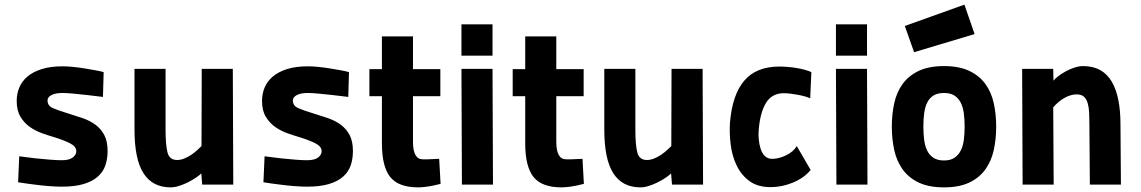

<svg xmlns="http://www.w3.org/2000/svg" viewBox="-20 -796 4919 828"><path d="M424 -378Q390 -382 357 -386Q329 -389 299 -392Q269 -395 249 -395Q219 -395 202 -386Q185 -377 185 -363Q185 -340 207.5 -330Q230 -320 273 -307Q306 -297 336.5 -286.5Q367 -276 391 -258.5Q415 -241 429.5 -214Q444 -187 444 -145Q444 -111 434.5 -83Q425 -55 402 -34.5Q379 -14 341 -2.5Q303 9 246 9Q223 9 190.5 6.5Q158 4 129 0Q95 -4 58 -10L63 -122Q101 -117 135 -113Q164 -110 195 -107.5Q226 -105 246 -105Q278 -105 293.5 -116.5Q309 -128 309 -144Q309 -164 283 -177.5Q257 -191 215 -204Q191 -211 162.5 -221Q134 -231 109.5 -248Q85 -265 68.5 -292Q52 -319 52 -361Q52 -391 63 -418Q74 -445 98 -465.5Q122 -486 159.5 -498Q197 -510 250 -510Q270 -510 295 -507.5Q320 -505 344.5 -501Q369 -497 391 -493Q413 -489 427 -485Z M984 -499 986 0H852L848 -48Q840 -40 824.5 -29.5Q809 -19 791 -10Q773 -1 753 5.5Q733 12 716 12Q638 12 599 -48.5Q560 -109 560 -238V-499H694V-238Q694 -170 702.5 -138Q711 -106 744 -106Q759 -106 775 -112.5Q791 -119 805 -128.5Q819 -138 830.5 -148.5Q842 -159 849 -166L850 -499Z M1482 -378Q1448 -382 1415 -386Q1387 -389 1357 -392Q1327 -395 1307 -395Q1277 -395 1260 -386Q1243 -377 1243 -363Q1243 -340 1265.5 -330Q1288 -320 1331 -307Q1364 -297 1394.5 -286.5Q1425 -276 1449 -258.5Q1473 -241 1487.5 -214Q1502 -187 1502 -145Q1502 -111 1492.5 -83Q1483 -55 1460 -34.5Q1437 -14 1399 -2.5Q1361 9 1304 9Q1281 9 1248.5 6.5Q1216 4 1187 0Q1153 -4 1116 -10L1121 -122Q1159 -117 1193 -113Q1222 -110 1253 -107.5Q1284 -105 1304 -105Q1336 -105 1351.5 -116.5Q1367 -128 1367 -144Q1367 -164 1341 -177.5Q1315 -191 1273 -204Q1249 -211 1220.5 -221Q1192 -231 1167.5 -248Q1143 -265 1126.5 -292Q1110 -319 1110 -361Q1110 -391 1121 -418Q1132 -445 1156 -465.5Q1180 -486 1217.5 -498Q1255 -510 1308 -510Q1328 -510 1353 -507.5Q1378 -505 1402.5 -501Q1427 -497 1449 -493Q1471 -489 1485 -485Z M1761 -381V-185Q1761 -109 1803 -109Q1814 -109 1826 -109Q1838 -109 1849 -110Q1861 -110 1874 -111L1880 -3Q1863 1 1845 5Q1830 8 1813 10Q1796 12 1783 12Q1699 12 1663 -32.5Q1627 -77 1627 -178V-381H1573V-498H1627V-639H1761V-498H1879V-381Z M1970 -499H2104L2106 0H1972ZM1970 -691H2104V-556H1970Z M2379 -381V-185Q2379 -109 2421 -109Q2432 -109 2444 -109Q2456 -109 2467 -110Q2479 -110 2492 -111L2498 -3Q2481 1 2463 5Q2448 8 2431 10Q2414 12 2401 12Q2317 12 2281 -32.5Q2245 -77 2245 -178V-381H2191V-498H2245V-639H2379V-498H2497V-381Z M3010 -499 3012 0H2878L2874 -48Q2866 -40 2850.5 -29.5Q2835 -19 2817 -10Q2799 -1 2779 5.5Q2759 12 2742 12Q2664 12 2625 -48.5Q2586 -109 2586 -238V-499H2720V-238Q2720 -170 2728.5 -138Q2737 -106 2770 -106Q2785 -106 2801 -112.5Q2817 -119 2831 -128.5Q2845 -138 2856.5 -148.5Q2868 -159 2875 -166L2876 -499Z M3476 -63Q3448 -29 3400.5 -9Q3353 11 3303 11Q3247 11 3211.5 -15.5Q3176 -42 3156.5 -83Q3137 -124 3131 -173Q3125 -222 3128 -267Q3138 -388 3190 -448.5Q3242 -509 3341 -509Q3357 -509 3376 -507.5Q3395 -506 3413.5 -503Q3432 -500 3449 -495.5Q3466 -491 3479 -485L3474 -372Q3466 -376 3452 -380Q3438 -384 3422 -387Q3406 -390 3389.5 -392Q3373 -394 3360 -394Q3309 -394 3283.5 -352.5Q3258 -311 3252 -236Q3250 -218 3252 -196Q3254 -174 3260 -155Q3266 -136 3278 -123.5Q3290 -111 3310 -111Q3339 -111 3370.5 -126.5Q3402 -142 3416 -166Z M3585 -499H3719L3721 0H3587ZM3585 -691H3719V-556H3585Z M4051 -511Q4116 -511 4159.5 -490.5Q4203 -470 4229 -434.5Q4255 -399 4265.5 -351.5Q4276 -304 4276 -250Q4276 -196 4265.5 -148.5Q4255 -101 4229 -65Q4203 -29 4159.5 -8.5Q4116 12 4051 12Q3986 12 3942.5 -8.5Q3899 -29 3873 -65Q3847 -101 3836.5 -148.5Q3826 -196 3826 -250Q3826 -304 3836.5 -351.5Q3847 -399 3873 -434.5Q3899 -470 3942.5 -490.5Q3986 -511 4051 -511ZM4051 -104Q4079 -104 4096 -115.5Q4113 -127 4123 -146.5Q4133 -166 4136.5 -192.5Q4140 -219 4140 -250Q4140 -281 4136.5 -307.5Q4133 -334 4123 -353.5Q4113 -373 4096 -384Q4079 -395 4051 -395Q4023 -395 4005.5 -384Q3988 -373 3978.5 -353.5Q3969 -334 3965.5 -307.5Q3962 -281 3962 -250Q3962 -219 3965.5 -192.5Q3969 -166 3978.5 -146.5Q3988 -127 4005.5 -115.5Q4023 -104 4051 -104ZM4139 -776 4183 -649 3922 -571 3882 -684Z M4390 0 4388 -499H4522L4523 -448Q4530 -457 4544.5 -468Q4559 -479 4576.5 -488.5Q4594 -498 4613.5 -504.5Q4633 -511 4651 -511Q4694 -511 4725 -493.5Q4756 -476 4775 -443Q4794 -410 4803 -364Q4812 -318 4812 -261L4814 0H4680L4678 -261Q4678 -286 4677 -309Q4676 -332 4671 -350Q4666 -368 4655 -378.5Q4644 -389 4623 -389Q4598 -389 4571 -374Q4544 -359 4522 -333L4524 0Z"/></svg>

Font: Panefresco 999wt
Style: Regular
Weight: 900
Version: Version 1.001